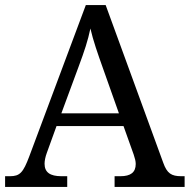

<svg xmlns="http://www.w3.org/2000/svg" viewBox="-20 -734 745 754"><path d="M0 0H244V-42H221C177 -42 155 -57 155 -91C155 -102 158 -118 164 -134L202 -239H465L505 -127C510 -112 513 -101 513 -90C513 -57 493 -42 453 -42H430V0H705V-42H692C653 -42 636 -53 621 -95L395 -714H317L95 -120C71 -56 58 -42 19 -42H0ZM221 -289 289 -473C312 -535 325 -574 335 -622C346 -574 364 -523 385 -464L447 -289Z"/></svg>

Font: Noto Serif Balinese
Style: Regular
Weight: 400
Designer: Monotype Design Team
Foundry: Monotype Imaging Inc.
Version: Version 2.005